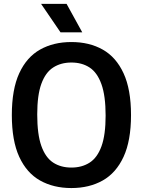

<svg xmlns="http://www.w3.org/2000/svg" viewBox="-20 -968 742 998"><path d="M351 9.5Q258 9.5 188.2 -29.8Q118.5 -69 80 -152.8Q41.5 -236.5 41.5 -370Q41.5 -503.5 80 -587.2Q118.5 -671 188.2 -710.2Q258 -749.5 351 -749.5Q444.5 -749.5 514 -710.2Q583.5 -671 622.2 -587.2Q661 -503.5 661 -370Q661 -236.5 622.2 -152.8Q583.5 -69 513.8 -29.8Q444 9.5 351 9.5ZM351 -97Q406 -97 446 -122.8Q486 -148.5 507.5 -207.8Q529 -267 529 -367Q529 -470 507.2 -530.5Q485.5 -591 445.8 -617Q406 -643 351 -643Q296.5 -643 256.5 -617.2Q216.5 -591.5 195 -532.5Q173.5 -473.5 173.5 -373Q173.5 -269.5 195 -209.2Q216.5 -149 256.2 -123Q296 -97 351 -97ZM294.5 -800 193.5 -948H326L407.5 -800Z"/></svg>

Font: Encode Sans SmCnd SmBold
Style: Regular
Weight: 600
Width: 4
Designer: Multiple Designers
Foundry: Impallari Type
Version: Version 3.002; ttfautohint (v1.8.3) -l 8 -r 50 -G 200 -x 14 